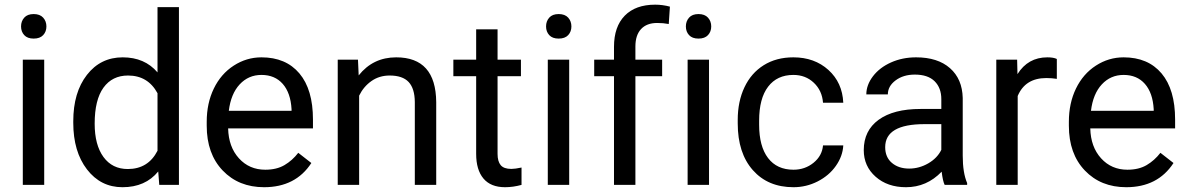

<svg xmlns="http://www.w3.org/2000/svg" viewBox="-20 -780 5014 810"><path d="M166.5 0H76.2V-528.3H166.5ZM68.8 -668.5Q68.8 -690.4 82.3 -705.6Q95.7 -720.7 122.1 -720.7Q148.4 -720.7 162.1 -705.6Q175.8 -690.4 175.8 -668.5Q175.8 -646.5 162.1 -631.8Q148.4 -617.2 122.1 -617.2Q95.7 -617.2 82.3 -631.8Q68.8 -646.5 68.8 -668.5Z M289.1 -268.6Q289.1 -390.1 346.7 -464.1Q404.3 -538.1 497.6 -538.1Q590.3 -538.1 644.5 -474.6V-750H734.9V0H651.9L647.5 -56.6Q593.3 9.8 496.6 9.8Q404.8 9.8 346.9 -65.4Q289.1 -140.6 289.1 -261.7ZM379.4 -258.3Q379.4 -168.5 416.5 -117.7Q453.6 -66.9 519 -66.9Q605 -66.9 644.5 -144V-386.7Q604 -461.4 520 -461.4Q453.6 -461.4 416.5 -410.2Q379.4 -358.9 379.4 -258.3Z M1094.2 9.8Q986.8 9.8 919.4 -60.8Q852.1 -131.3 852.1 -249.5V-266.1Q852.1 -344.7 882.1 -406.5Q912.1 -468.3 966.1 -503.2Q1020 -538.1 1083 -538.1Q1186 -538.1 1243.2 -470.2Q1300.3 -402.3 1300.3 -275.9V-238.3H942.4Q944.3 -160.2 988 -112.1Q1031.7 -64 1099.1 -64Q1147 -64 1180.2 -83.5Q1213.4 -103 1238.3 -135.3L1293.5 -92.3Q1227.1 9.8 1094.2 9.8ZM1083 -463.9Q1028.3 -463.9 991.2 -424.1Q954.1 -384.3 945.3 -312.5H1210V-319.3Q1206.1 -388.2 1172.9 -426Q1139.6 -463.9 1083 -463.9Z M1490.2 -528.3 1493.2 -461.9Q1553.7 -538.1 1651.4 -538.1Q1818.8 -538.1 1820.3 -349.1V0H1730V-349.6Q1729.5 -406.7 1703.9 -434.1Q1678.2 -461.4 1624 -461.4Q1580.1 -461.4 1546.9 -438Q1513.7 -414.6 1495.1 -376.5V0H1404.8V-528.3Z M2079.1 -656.2V-528.3H2177.7V-458.5H2079.1V-130.9Q2079.1 -99.1 2092.3 -83.3Q2105.5 -67.4 2137.2 -67.4Q2152.8 -67.4 2180.2 -73.2V0Q2144.5 9.8 2110.8 9.8Q2050.3 9.8 2019.5 -26.9Q1988.8 -63.5 1988.8 -130.9V-458.5H1892.6V-528.3H1988.8V-656.2Z M2381.3 0H2291V-528.3H2381.3ZM2283.7 -668.5Q2283.7 -690.4 2297.1 -705.6Q2310.5 -720.7 2336.9 -720.7Q2363.3 -720.7 2377 -705.6Q2390.6 -690.4 2390.6 -668.5Q2390.6 -646.5 2377 -631.8Q2363.3 -617.2 2336.9 -617.2Q2310.5 -617.2 2297.1 -631.8Q2283.7 -646.5 2283.7 -668.5Z M2570.3 0V-458.5H2486.8V-528.3H2570.3V-582.5Q2570.3 -667.5 2615.7 -713.9Q2661.1 -760.3 2744.1 -760.3Q2775.4 -760.3 2806.2 -752L2801.3 -678.7Q2778.3 -683.1 2752.4 -683.1Q2708.5 -683.1 2684.6 -657.5Q2660.6 -631.8 2660.6 -584V-528.3H2773.4V-458.5H2660.6V0Z M2971.2 0H2880.9V-528.3H2971.2ZM2873.5 -668.5Q2873.5 -690.4 2887 -705.6Q2900.4 -720.7 2926.8 -720.7Q2953.1 -720.7 2966.8 -705.6Q2980.5 -690.4 2980.5 -668.5Q2980.5 -646.5 2966.8 -631.8Q2953.1 -617.2 2926.8 -617.2Q2900.4 -617.2 2887 -631.8Q2873.5 -646.5 2873.5 -668.5Z M3327.6 -64Q3376 -64 3412.1 -93.3Q3448.2 -122.6 3452.1 -166.5H3537.6Q3535.2 -121.1 3506.3 -80.1Q3477.5 -39.1 3429.4 -14.6Q3381.3 9.8 3327.6 9.8Q3219.7 9.8 3156 -62.3Q3092.3 -134.3 3092.3 -259.3V-274.4Q3092.3 -351.6 3120.6 -411.6Q3148.9 -471.7 3201.9 -504.9Q3254.9 -538.1 3327.1 -538.1Q3416 -538.1 3474.9 -484.9Q3533.7 -431.6 3537.6 -346.7H3452.1Q3448.2 -397.9 3413.3 -430.9Q3378.4 -463.9 3327.1 -463.9Q3258.3 -463.9 3220.5 -414.3Q3182.6 -364.7 3182.6 -271V-253.9Q3182.6 -162.6 3220.2 -113.3Q3257.8 -64 3327.6 -64Z M3965.3 0Q3957.5 -15.6 3952.6 -55.7Q3889.6 9.8 3802.2 9.8Q3724.1 9.8 3674.1 -34.4Q3624 -78.6 3624 -146.5Q3624 -229 3686.8 -274.7Q3749.5 -320.3 3863.3 -320.3H3951.2V-361.8Q3951.2 -409.2 3922.9 -437.3Q3894.5 -465.3 3839.4 -465.3Q3791 -465.3 3758.3 -440.9Q3725.6 -416.5 3725.6 -381.8H3634.8Q3634.8 -421.4 3662.8 -458.3Q3690.9 -495.1 3739 -516.6Q3787.1 -538.1 3844.7 -538.1Q3936 -538.1 3987.8 -492.4Q4039.6 -446.8 4041.5 -366.7V-123.5Q4041.5 -50.8 4060.1 -7.8V0ZM3815.4 -68.8Q3857.9 -68.8 3896 -90.8Q3934.1 -112.8 3951.2 -147.9V-256.3H3880.4Q3714.4 -256.3 3714.4 -159.2Q3714.4 -116.7 3742.7 -92.8Q3771 -68.8 3815.4 -68.8Z M4438.5 -447.3Q4418 -450.7 4394 -450.7Q4305.2 -450.7 4273.4 -375V0H4183.1V-528.3H4271L4272.5 -467.3Q4316.9 -538.1 4398.4 -538.1Q4424.8 -538.1 4438.5 -531.2Z M4731.4 9.8Q4624 9.8 4556.6 -60.8Q4489.3 -131.3 4489.3 -249.5V-266.1Q4489.3 -344.7 4519.3 -406.5Q4549.3 -468.3 4603.3 -503.2Q4657.2 -538.1 4720.2 -538.1Q4823.2 -538.1 4880.4 -470.2Q4937.5 -402.3 4937.5 -275.9V-238.3H4579.6Q4581.5 -160.2 4625.2 -112.1Q4668.9 -64 4736.3 -64Q4784.2 -64 4817.4 -83.5Q4850.6 -103 4875.5 -135.3L4930.7 -92.3Q4864.3 9.8 4731.4 9.8ZM4720.2 -463.9Q4665.5 -463.9 4628.4 -424.1Q4591.3 -384.3 4582.5 -312.5H4847.2V-319.3Q4843.3 -388.2 4810.1 -426Q4776.9 -463.9 4720.2 -463.9Z"/></svg>

Font: Vazir
Style: Regular
Weight: 400
Designer: Saber Rastikerdar
Foundry: Saber Rastikerdar
Version: Version 30.0.0